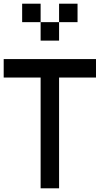

<svg xmlns="http://www.w3.org/2000/svg" viewBox="-20 -1120 540 1040"><path d="M100 -1100H200V-1000H100ZM0 -700V-800H500V-700H300V-100H200V-700ZM300 -1100H400V-1000H300ZM200 -1000H300V-900H200Z"/></svg>

Font: GalmuriMono9 Regular
Style: Regular
Weight: 400
Designer: Lee Minseo (quiple)
Version: Version 2.399;hotconv 1.1.1;makeotfexe 2.6.0 DEVELOPMENT